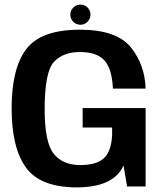

<svg xmlns="http://www.w3.org/2000/svg" viewBox="-20 -810 715 834"><path d="M315 4Q475 3 516.5 -91.5L532 0H612.5V-340.5H339V-256H467V-221.5Q463 -152 431 -122.5Q399 -93 328.5 -93Q252.5 -93 213.2 -142.2Q174 -191.5 174 -335Q174 -495.5 213.2 -539.8Q252.5 -584 327.5 -584Q400 -584 433.2 -548Q466.5 -512 470.5 -425H612.5Q609.5 -529 547.8 -605Q486 -681 327 -681Q158.5 -681 94.5 -597.2Q30.5 -513.5 30.5 -339.5Q30.5 -167.5 93 -81.8Q155.5 4 315 4ZM329.5 -702.5Q347.5 -702.5 360.2 -715.5Q373 -728.5 373 -746.5Q373 -764.5 360.5 -777.2Q348 -790 329.5 -790Q311.5 -790 298.5 -777.2Q285.5 -764.5 285.5 -746.5Q285.5 -728 298.5 -715.2Q311.5 -702.5 329.5 -702.5Z"/></svg>

Font: Anybody Thin SemiBold
Style: Regular
Weight: 600
Version: Version 1.113;gftools[0.9.25]